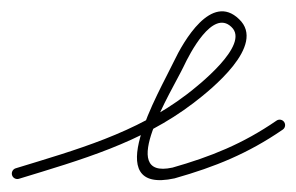

<svg xmlns="http://www.w3.org/2000/svg" viewBox="-28 -294 514 333"><path d="M4.8 16.1C4.8 16.1 4.8 16.1 4.8 16.1C111.7 -16.6 217.2 -46.2 307.8 -115.5C337.2 -138 434.8 -215.6 386.5 -260.9C386.5 -260.9 386.5 -260.9 386.6 -260.9C386.6 -260.9 386.6 -260.8 386.6 -260.8C338.7 -307.3 290.2 -222.4 273.4 -187.1C248.9 -135.4 141.9 44.3 275 15.3C275 15.3 275.2 15.2 275.3 15.2C275.5 15.2 275.6 15.1 275.6 15.1C344.7 -4.5 402.1 -27.7 462.4 -69.2C466.7 -72.1 467.8 -78.1 464.8 -82.4C461.9 -86.7 455.9 -87.8 451.6 -84.8C393.1 -44.5 337.5 -22.2 270.4 -3.1C270.4 -3.1 270.5 -3.2 270.7 -3.2C270.8 -3.2 271 -3.3 271 -3.3C172.9 18.1 270.9 -137.5 290.6 -178.9C300.6 -200.1 340.6 -278.9 373.4 -247.2C373.4 -247.2 373.4 -247.1 373.4 -247.1C373.5 -247.1 373.5 -247.1 373.5 -247.1C406.4 -216.2 313.2 -143.5 296.2 -130.5C207.6 -62.8 103.8 -34.1 -0.8 -2.1C-5.8 -0.6 -8.6 4.8 -7.1 9.8C-5.6 14.8 -0.2 17.6 4.8 16.1Z"/></svg>

Font: FRB American Cursive Extralight
Style: Italic
Weight: 200
Italic angle: -25°
Version: Version 2.0;Modular Font Editor K font №1